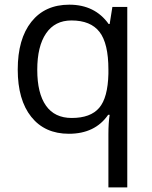

<svg xmlns="http://www.w3.org/2000/svg" viewBox="-20 -565 653 825"><path d="M288.1 -58.1Q369.1 -58.1 406.2 -101.6Q443.4 -145 445.8 -248V-266.1Q445.8 -378.4 407.7 -427.7Q369.6 -477.1 287.1 -477.1Q215.8 -477.1 178 -421.6Q140.1 -366.2 140.1 -265.1Q140.1 -164.1 177.5 -111.1Q214.8 -58.1 288.1 -58.1ZM275.9 9.8Q172.4 9.8 114.3 -63Q56.2 -135.7 56.2 -266.1Q56.2 -397.5 114.7 -471.2Q173.3 -544.9 277.8 -544.9Q387.7 -544.9 446.8 -461.9H451.2L462.9 -535.2H526.9V240.2H445.8V11.2Q445.8 -37.6 451.2 -71.8H444.8Q388.7 9.8 275.9 9.8Z"/></svg>

Font: f01525491
Style: Regular
Weight: 400
Foundry: Ascender Corporation
Version: Version 1.10